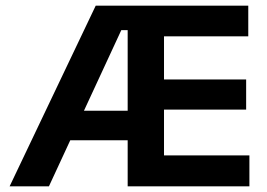

<svg xmlns="http://www.w3.org/2000/svg" viewBox="-20 -659 945 679"><path d="M14 0 318.5 -639H455L454.5 -552.5H409L153 0ZM172.5 -163V-267.5H461.5V-163ZM469.5 0V-109.5H862V0ZM431.5 0V-639H560V0ZM506.5 -271.5V-378H850.5V-271.5ZM469.5 -530.5V-639H858V-530.5Z"/></svg>

Font: Anek Gujarati SemiBold
Style: Regular
Weight: 600
Designer: Mrunmayee Ghaisas (Gujarati), Yesha Goshar (Latin)
Foundry: Ek Type
Version: Version 1.003